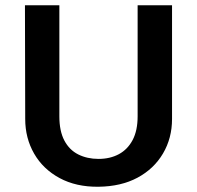

<svg xmlns="http://www.w3.org/2000/svg" viewBox="-20 -700 750 731"><path d="M206 -680H75L76 -247Q76 -174 110 -115Q144 -56 207 -22Q270 12 355 11Q441 10 503.5 -23.5Q566 -57 600.5 -115.5Q635 -174 635 -247V-680H504V-257Q504 -203 485 -167Q466 -131 432.5 -113Q399 -95 355 -95Q312 -95 278 -112Q244 -129 225 -165Q206 -201 206 -257Z"/></svg>

Font: Catamaran Thin
Style: Bold
Weight: 700
Version: Version 2.000